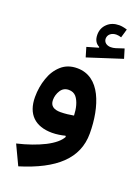

<svg xmlns="http://www.w3.org/2000/svg" viewBox="-188 -840 854 1185"><g transform="rotate(20 239.5 -248.0)"><path d="M433.1 -754.4C413.1 -760.7 395.5 -763.7 381.3 -763.7C349.6 -763.7 323.7 -754.4 303.7 -735.4C283.2 -716.3 272.9 -691.9 272.9 -663.1C272.9 -629.9 285.2 -607.4 310.1 -595.2V-590.3L234.9 -568.4L253.4 -505.9L479 -578.6L460.4 -640.1L408.2 -623C397.5 -619.6 386.7 -618.2 376.5 -618.2C349.1 -618.2 329.6 -634.3 329.6 -657.7C329.6 -684.6 353 -703.1 384.8 -703.1C396 -703.1 406.2 -700.7 416.5 -697.3ZM305.7 -2.9C290.5 25.9 258.3 52.7 209 78.1C159.2 103 100.1 124 31.7 140.1L92.3 268.1C319.3 198.2 438 91.8 438 -72.8C438 -162.1 422.9 -249.5 389.6 -316.4C356 -383.3 303.2 -425.8 228.5 -425.8C187 -425.8 152.3 -413.6 125 -389.2C97.2 -364.7 76.7 -333 63.5 -293.9C49.8 -254.9 43 -213.4 43 -169.9C43 -57.1 106 2.4 216.8 2.4C246.1 2.4 277.8 -2.9 301.8 -9.3ZM308.6 -144C282.7 -139.6 253.4 -135.3 222.2 -135.3C179.7 -135.3 153.3 -150.9 153.3 -190.4C153.3 -213.4 159.7 -234.4 171.9 -253.4C184.1 -272.5 201.7 -282.2 225.1 -282.2C245.1 -282.2 261.2 -275.4 273.4 -261.7C296.9 -233.9 307.1 -188.5 308.6 -144Z"/></g></svg>

Font: Estedad Bold
Style: Regular
Weight: 700
Designer: Amin Abedi
Version: Version 7.3